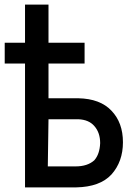

<svg xmlns="http://www.w3.org/2000/svg" viewBox="-37 -811 592 831"><path d="M329.1 -626V-536.1H172.9V-385.7H301.8Q396.5 -383.8 445.3 -332Q495.1 -280.3 495.1 -195.3Q495.1 -111.3 445.3 -55.7Q395.5 -2 293 0H71.3V-536.1H-16.6V-626H71.3V-791H172.9V-626ZM301.8 -294.9H172.9L169.9 -90.8H290Q341.8 -90.8 371.1 -117.2Q394.5 -143.6 396.5 -191.4Q396.5 -237.3 371.1 -265.6Q347.7 -293 301.8 -294.9Z"/></svg>

Font: RobotoJAA
Style: Medium
Weight: 500
Version: Version 2.05; 2016-11-05